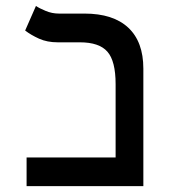

<svg xmlns="http://www.w3.org/2000/svg" viewBox="-20 -632 626 652"><path d="M70.3 0V-97.2H372.6V-346.2Q372.6 -424.8 344.7 -456.5Q316.9 -488.3 251 -488.3H175.8Q140.1 -488.3 112.5 -500.7Q85 -513.2 65.4 -528.3L102.1 -611.8Q113.3 -604 135 -595Q156.7 -585.9 179.7 -585.9H266.6Q364.3 -585.9 415.5 -538.1Q466.8 -490.2 466.8 -398.9V0Z"/></svg>

Font: CaskaydiaCove NFP
Style: Regular
Weight: 400
Designer: Aaron Bell
Foundry: Saja Typeworks
Version: Version 2111.001; VTT 6.35;Nerd Fonts 3.1.1